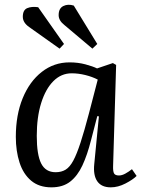

<svg xmlns="http://www.w3.org/2000/svg" viewBox="-20 -791 611 825"><path d="M466 -79Q465 -55 470 -46Q475 -37 491 -37Q504 -37 518.5 -45Q533 -53 547 -64L567 -35Q551 -19 519 -2.5Q487 14 456 14Q416 14 398 -12Q380 -38 385 -86L405 -291L398 -292L371 -188Q355 -125 334 -80Q313 -35 281.5 -10.5Q250 14 201 14Q148 14 114 -14.5Q80 -43 64 -92.5Q48 -142 48 -203Q48 -297 77.5 -369Q107 -441 159.5 -482Q212 -523 279 -523Q315 -523 347 -514.5Q379 -506 397 -497L465 -520L479 -512ZM219 -51Q244 -51 262 -62Q280 -73 295 -101Q310 -129 326 -178Q342 -227 362 -303L400 -449Q377 -461 347 -468.5Q317 -476 288 -476Q243 -476 209.5 -442.5Q176 -409 157 -348.5Q138 -288 138 -207Q138 -126 157 -88.5Q176 -51 219 -51ZM256 -684Q232 -703 232 -726Q232 -755 252 -765Q272 -775 297 -767L398 -602L377 -582ZM105 -675Q78 -694 78 -719Q78 -748 97 -756Q116 -764 144 -760L255 -602L236 -582Z"/></svg>

Font: Literata 36pt
Style: Italic
Weight: 400
Italic angle: -2°
Designer: Latin by Veronika Burian and Jose Scaglione. Greek by Irene Vlachou. Cyrillic by Vera Evstafieva
Foundry: TypeTogether
Version: Version 3.002